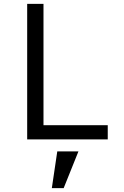

<svg xmlns="http://www.w3.org/2000/svg" viewBox="-20 -718 640 989"><path d="M120 0V-698H204V-73H535V0ZM275 62H384L308 251H247Z"/></svg>

Font: IBM Plex Mono
Style: Regular
Weight: 400
Monospace: yes
Designer: Mike Abbink, Paul van der Laan, Pieter van Rosmalen
Foundry: Bold Monday
Version: Version 2.3